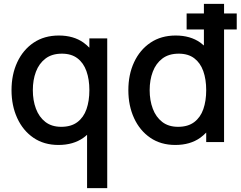

<svg xmlns="http://www.w3.org/2000/svg" viewBox="-20 -740 1257 1000"><path d="M284.5 15Q209 15 154.2 -22.5Q99.5 -60 69.8 -124.8Q40 -189.5 40 -270.5Q40 -352 70 -416.2Q100 -480.5 155.2 -517.8Q210.5 -555 286.5 -555Q363 -555 415 -518Q431.5 -506 445.5 -491.5V-540H538.5V240H433.5V-38Q424.5 -29.5 414.5 -22.5Q362 15 284.5 15ZM299 -79.5Q350.5 -79.5 383 -104Q415.5 -128.5 430.5 -171.5Q445.5 -214.5 445.5 -270.5Q445.5 -326.5 430.2 -369.5Q415 -412.5 383.2 -436.5Q351.5 -460.5 302.5 -460.5Q250.5 -460.5 217 -435Q183.5 -409.5 167.2 -366.5Q151 -323.5 151 -270.5Q151 -217 167.2 -173.8Q183.5 -130.5 216.2 -105Q249 -79.5 299 -79.5Z M952 -586.5V-670H1042V-720H1147V-670H1213V-586.5H1147V0H1054V-49.5Q1040 -35 1023 -22.5Q970.5 15 893 15Q817.5 15 762.8 -22.5Q708 -60 678.2 -124.8Q648.5 -189.5 648.5 -270.5Q648.5 -352 678.5 -416.2Q708.5 -480.5 763.8 -517.8Q819 -555 895 -555Q971.5 -555 1023.5 -518Q1033 -511 1042 -503V-586.5ZM907.5 -79.5Q959 -79.5 991.5 -104Q1024 -128.5 1039 -171.5Q1054 -214.5 1054 -270.5Q1054 -326.5 1038.8 -369.5Q1023.5 -412.5 991.8 -436.5Q960 -460.5 911 -460.5Q859 -460.5 825.5 -435Q792 -409.5 775.8 -366.5Q759.5 -323.5 759.5 -270.5Q759.5 -217 775.8 -173.8Q792 -130.5 824.8 -105Q857.5 -79.5 907.5 -79.5Z"/></svg>

Font: Cns Manrope SemBd
Style: Regular
Weight: 600
Designer: Mikhail Sharanda
Foundry: Mikhail Sharanda
Version: Version 4.504